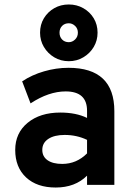

<svg xmlns="http://www.w3.org/2000/svg" viewBox="-20 -826 597 858"><path d="M229 12Q145 12 96.5 -33.2Q48 -78.5 48 -156Q48 -231.5 103.5 -277.2Q159 -323 249.5 -323Q320 -323 369 -299V-331Q369 -417.5 273.5 -417.5Q198 -417.5 116.5 -364L79 -462.5Q122.5 -491.5 176.8 -507.2Q231 -523 286 -523Q491 -523 491 -329V0H369V-41Q315.5 12 229 12ZM258 -93.5Q322 -93.5 369 -140.5V-201Q323 -223 269 -223Q222.5 -223 195.8 -205.2Q169 -187.5 169 -156Q169 -126.5 192.5 -110Q216 -93.5 258 -93.5ZM287.5 -552.5Q251.5 -552.5 222.5 -569.8Q193.5 -587 176.2 -616Q159 -645 159 -680Q159 -716 176.2 -744.5Q193.5 -773 222.5 -789.5Q251.5 -806 287.5 -806Q323 -806 352.2 -789.5Q381.5 -773 398.8 -744.5Q416 -716 416 -680Q416 -645 398.8 -616Q381.5 -587 352.2 -569.8Q323 -552.5 287.5 -552.5ZM287.5 -637.5Q303 -637.5 315.5 -649.5Q328 -661.5 328 -680Q328 -698.5 315.5 -710.2Q303 -722 287.5 -722Q269 -722 257.5 -710.2Q246 -698.5 246 -680Q246 -661.5 257.5 -649.5Q269 -637.5 287.5 -637.5Z"/></svg>

Font: Overpass
Style: Bold
Weight: 700
Designer: Delve Withrington, Dave Bailey, Thomas Jockin
Foundry: Delve Fonts LLC
Version: Version 4.000; ttfautohint (v1.8.3)